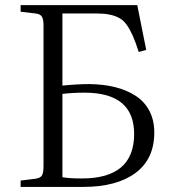

<svg xmlns="http://www.w3.org/2000/svg" viewBox="-20 -734 677 754"><path d="M61 0V-24.9L120.1 -32.2Q139.2 -35.2 145 -45.4Q150.9 -55.7 150.9 -83V-633.8Q150.9 -658.7 144.3 -668.9Q137.7 -679.2 118.2 -681.2L61 -688V-713.9H519L554.2 -538.1L524.9 -529.8Q512.2 -569.3 501.5 -593.5Q490.7 -617.7 477.8 -636.2Q464.8 -654.8 447.5 -663.8Q430.2 -672.9 408.7 -677Q387.2 -681.2 355 -681.2H225.1V-397.9Q284.7 -403.8 330.1 -403.8Q385.3 -403.3 430.9 -392.1Q476.6 -380.9 511.7 -358.4Q546.9 -335.9 566.4 -299.1Q585.9 -262.2 585.9 -213.9Q585.9 -109.4 512 -54.7Q438 0 307.1 0ZM301.8 -33.2Q506.8 -33.2 506.8 -208Q506.8 -370.1 312 -370.1Q266.6 -370.1 225.1 -365.2V-38.1Q250.5 -33.2 301.8 -33.2Z"/></svg>

Font: Literata Light
Style: Regular
Weight: 300
Designer: Latin by Veronika Burian and Jose Scaglione. Greek by Irene Vlachou. Cyrillic by Vera Evstafieva.
Foundry: TypeTogether
Version: Version 3.021